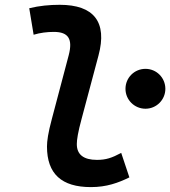

<svg xmlns="http://www.w3.org/2000/svg" viewBox="-20 -762 702 792"><path d="M355 9.8C419.9 9.8 467.8 -7.8 513.7 -30.3L480 -131.3C440.9 -110.4 417 -102.5 379.9 -102.5C324.7 -102.5 296.4 -124.5 296.9 -168.5C296.9 -185.1 301.3 -215.8 316.9 -272.9L386.2 -532.7C423.8 -671.9 366.7 -742.2 226.6 -742.2C184.6 -742.2 142.1 -738.3 100.6 -728L118.7 -618.7C146 -627 174.8 -630.4 202.1 -630.4C263.2 -630.4 280.3 -600.1 263.7 -535.2L194.3 -272.9C178.2 -213.4 173.8 -179.7 173.8 -157.7C173.8 -44.9 233.9 9.8 355 9.8ZM580.1 -313.5C625.5 -313.5 662.1 -350.6 662.1 -395.5C662.1 -441.4 625.5 -478 580.1 -478C534.2 -478 497.6 -441.4 497.6 -395.5C497.6 -350.6 534.2 -313.5 580.1 -313.5Z"/></svg>

Font: Cascadia Mono PL SemiBold
Style: Italic
Weight: 600
Italic angle: -10°
Monospace: yes
Designer: Aaron Bell
Foundry: Saja Typeworks
Version: Version 2404.023